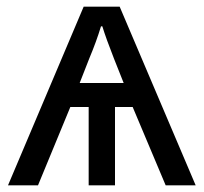

<svg xmlns="http://www.w3.org/2000/svg" viewBox="-20 -556 612 576"><path d="M339 -536 567 0H477L378 -235H325V0H246V-235H191L94 0H4L231 -536ZM287 -477H283Q269 -431 248 -381L219 -307H351L322 -380Q298 -441 287 -477Z"/></svg>

Font: Noto Sans
Style: Regular
Weight: 400
Designer: Monotype Design Team
Foundry: Monotype Imaging Inc.
Version: Version 1.902